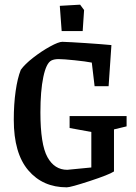

<svg xmlns="http://www.w3.org/2000/svg" viewBox="-20 -792 584 822"><path d="M39 -279Q39 -346 47 -402Q55 -458 69 -493Q86 -517 122 -545Q158 -573 194.5 -593Q231 -613 247 -613Q280 -612 347.5 -607.5Q415 -603 457 -599L445 -423H385L373 -524Q348 -529 299.5 -534Q251 -539 231 -539Q212 -539 200 -533Q178 -522 165.5 -462.5Q153 -403 153 -311Q153 -174 183 -119.5Q213 -65 268 -65L371 -75V-227L278 -244V-295H522V-251L468 -238V-58Q447 -44 364.5 -17Q282 10 266 10Q163 10 101 -63Q39 -136 39 -279ZM236 -767 323 -772 340 -749 334 -659H244Z"/></svg>

Font: Grenze Medium
Style: Regular
Weight: 500
Designer: Renata Polastri
Foundry: Omnibus-Type
Version: Version 1.002; ttfautohint (v1.8)